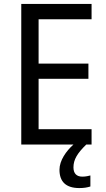

<svg xmlns="http://www.w3.org/2000/svg" viewBox="-20 -734 540 975"><path d="M353 116C353 76 373 44 418 0H445V-78H176V-334H429V-411H176V-636H445V-714H88V0H353C316 33 282 81 282 128C282 188 314 221 383 221C407 221 423 218 439 213V157C430 159 417 163 398 163C369 163 353 147 353 116Z"/></svg>

Font: Noto Sans Sinhala UI SemiCondensed
Style: Regular
Weight: 400
Width: 4
Designer: Jelle Bosma - Monotype Design Team
Foundry: Monotype Imaging Inc.
Version: Version 2.006